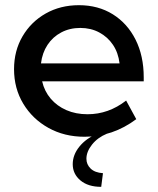

<svg xmlns="http://www.w3.org/2000/svg" viewBox="-20 -518 609 741"><path d="M505.9 -58.1Q415 9.8 306.2 9.8Q228.5 9.8 167 -24.4Q105.5 -58.6 69.8 -117.7Q34.2 -176.8 34.2 -251Q34.2 -321.8 66.9 -377.7Q99.6 -433.6 156.2 -465.8Q212.9 -498 284.7 -498Q358.9 -498 415.3 -462.9Q471.7 -427.7 503.2 -365Q534.7 -302.2 534.7 -219.7V-204.1H142.6Q151.4 -166 175.5 -137.5Q199.7 -108.9 236.1 -93Q272.5 -77.1 317.9 -77.1Q398.9 -77.1 466.8 -129.9ZM138.2 -273.4H441.4Q436.5 -314.5 416 -345Q395.5 -375.5 363 -392.8Q330.6 -410.2 290 -410.2Q249 -410.2 216.3 -392.8Q183.6 -375.5 163.3 -344.7Q143.1 -314 138.2 -273.4ZM370.6 203.1Q319.8 203.1 290.3 178.2Q260.7 153.3 260.7 115.7Q260.7 79.6 286.4 47.9Q312 16.1 356 -2H392.6Q356.9 12.7 335.2 40Q313.5 67.4 313.5 94.7Q313.5 116.7 329.8 132.6Q346.2 148.4 377.4 150.4Z"/></svg>

Font: Kumbh Sans Medium
Style: Regular
Weight: 500
Version: Version 1.005